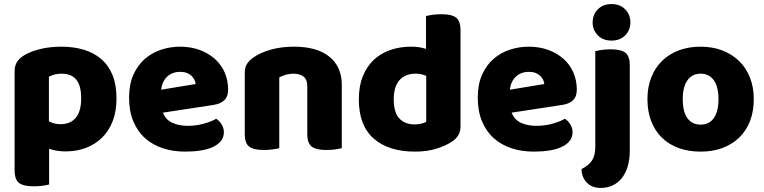

<svg xmlns="http://www.w3.org/2000/svg" viewBox="-20 -731 3765 946"><path d="M303 15Q279 15 259 11.5Q239 8 222 2V178Q211 181 190.5 184Q170 187 146 187Q96 187 74 170.5Q52 154 52 107V-380Q52 -407 63.5 -425Q75 -443 95 -456Q126 -476 174.5 -488.5Q223 -501 283 -501Q343 -501 393 -486Q443 -471 479 -440Q515 -409 534.5 -361Q554 -313 554 -246Q554 -182 535 -133.5Q516 -85 482 -52Q448 -19 402.5 -2Q357 15 303 15ZM277 -119Q327 -119 353.5 -151Q380 -183 380 -246Q380 -310 355.5 -339Q331 -368 283 -368Q264 -368 248 -363.5Q232 -359 221 -353V-133Q233 -127 247 -123Q261 -119 277 -119Z M783 -176Q797 -140 830 -125.5Q863 -111 904 -111Q946 -111 984 -121.5Q1022 -132 1045 -146Q1061 -136 1072 -118Q1083 -100 1083 -80Q1083 -55 1069 -37Q1055 -19 1029.5 -7Q1004 5 969 10.5Q934 16 892 16Q833 16 782.5 -0.5Q732 -17 695 -50Q658 -83 637 -133Q616 -183 616 -250Q616 -316 637.5 -363.5Q659 -411 694.5 -441.5Q730 -472 775 -486.5Q820 -501 867 -501Q920 -501 963.5 -485Q1007 -469 1038.5 -441Q1070 -413 1087 -374Q1104 -335 1104 -289Q1104 -255 1085 -237Q1066 -219 1032 -214ZM868 -377Q830 -377 804.5 -354Q779 -331 774 -289L944 -317Q943 -327 938 -337.5Q933 -348 924 -357Q915 -366 901 -371.5Q887 -377 868 -377Z M1664 -1Q1653 2 1632.5 5Q1612 8 1588 8Q1538 8 1516 -8.5Q1494 -25 1494 -72V-308Q1494 -339 1475.5 -353.5Q1457 -368 1427 -368Q1407 -368 1389.5 -363Q1372 -358 1356 -350V-1Q1345 2 1324.5 5Q1304 8 1280 8Q1230 8 1208 -8.5Q1186 -25 1186 -72V-373Q1186 -400 1197.5 -417Q1209 -434 1229 -448Q1263 -472 1314.5 -486.5Q1366 -501 1429 -501Q1542 -501 1603 -451.5Q1664 -402 1664 -313Z M2005 -501Q2048 -501 2079 -490V-652Q2090 -655 2110.5 -658Q2131 -661 2155 -661Q2205 -661 2227 -644.5Q2249 -628 2249 -581V-107Q2249 -60 2205 -32Q2176 -13 2130.5 1.5Q2085 16 2025 16Q1894 16 1821 -48.5Q1748 -113 1748 -241Q1748 -307 1768 -356Q1788 -405 1822.5 -437Q1857 -469 1904 -485Q1951 -501 2005 -501ZM2080 -357Q2069 -362 2056 -365Q2043 -368 2029 -368Q1977 -368 1948.5 -336.5Q1920 -305 1920 -241Q1920 -178 1947 -148Q1974 -118 2024 -118Q2042 -118 2057 -122Q2072 -126 2080 -131Z M2501 -176Q2515 -140 2548 -125.5Q2581 -111 2622 -111Q2664 -111 2702 -121.5Q2740 -132 2763 -146Q2779 -136 2790 -118Q2801 -100 2801 -80Q2801 -55 2787 -37Q2773 -19 2747.5 -7Q2722 5 2687 10.5Q2652 16 2610 16Q2551 16 2500.5 -0.5Q2450 -17 2413 -50Q2376 -83 2355 -133Q2334 -183 2334 -250Q2334 -316 2355.5 -363.5Q2377 -411 2412.5 -441.5Q2448 -472 2493 -486.5Q2538 -501 2585 -501Q2638 -501 2681.5 -485Q2725 -469 2756.5 -441Q2788 -413 2805 -374Q2822 -335 2822 -289Q2822 -255 2803 -237Q2784 -219 2750 -214ZM2586 -377Q2548 -377 2522.5 -354Q2497 -331 2492 -289L2662 -317Q2661 -327 2656 -337.5Q2651 -348 2642 -357Q2633 -366 2619 -371.5Q2605 -377 2586 -377Z M3083 9Q3083 58 3071.5 93Q3060 128 3040.5 150.5Q3021 173 2995 184Q2969 195 2940 195Q2896 195 2871 168.5Q2846 142 2845 102Q2881 84 2897 59.5Q2913 35 2913 -7V-479Q2924 -482 2944.5 -485Q2965 -488 2989 -488Q3039 -488 3061 -471.5Q3083 -455 3083 -408ZM2900 -621Q2900 -659 2925.5 -685Q2951 -711 2993 -711Q3035 -711 3060.5 -685Q3086 -659 3086 -621Q3086 -583 3060.5 -557Q3035 -531 2993 -531Q2951 -531 2925.5 -557Q2900 -583 2900 -621Z M3694 -243Q3694 -183 3675.5 -135Q3657 -87 3622.5 -53.5Q3588 -20 3540 -2Q3492 16 3432 16Q3372 16 3324 -1.5Q3276 -19 3241.5 -52.5Q3207 -86 3188.5 -134Q3170 -182 3170 -243Q3170 -302 3189 -350Q3208 -398 3242.5 -431.5Q3277 -465 3325 -483Q3373 -501 3432 -501Q3491 -501 3539 -482.5Q3587 -464 3621.5 -430.5Q3656 -397 3675 -349Q3694 -301 3694 -243ZM3432 -368Q3390 -368 3367 -335.5Q3344 -303 3344 -243Q3344 -180 3367 -148.5Q3390 -117 3432 -117Q3474 -117 3497 -149Q3520 -181 3520 -243Q3520 -303 3497 -335.5Q3474 -368 3432 -368Z"/></svg>

Font: Baloo Tammudu 2 ExtraBold
Style: Regular
Weight: 800
Designer: Maithili Shingre, Omkar Shende and Ek Type
Foundry: Ek Type
Version: Version 1.640;hotconv 1.0.111;makeotfexe 2.5.65597; ttfautoh